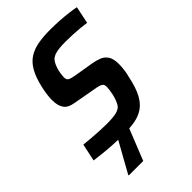

<svg xmlns="http://www.w3.org/2000/svg" viewBox="-261 -789 1072 1072"><g transform="rotate(-45 275.0 -253.0)"><path d="M232 8Q196 8 156 6Q116 4 78.5 0Q41 -4 11 -8L33 -111Q62 -108 93.5 -105.5Q125 -103 154 -101.5Q183 -100 204 -100Q231 -100 250 -101.5Q269 -103 283.5 -106.5Q298 -110 309 -117Q318 -122 325 -134Q332 -146 337.5 -161.5Q343 -177 346.5 -193Q350 -209 352 -223Q354 -237 354 -246Q354 -261 348 -268Q342 -275 327.5 -279.5Q313 -284 286 -288L164 -310Q119 -317 102 -342Q85 -367 85 -410Q85 -429 88 -452.5Q91 -476 97 -502Q111 -564 133 -602.5Q155 -641 186.5 -661Q218 -681 260 -688.5Q302 -696 354 -696Q394 -696 432 -693.5Q470 -691 501 -687Q532 -683 550 -679L529 -577Q510 -580 483 -582.5Q456 -585 426.5 -586.5Q397 -588 369 -588Q342 -588 322 -586Q302 -584 288.5 -580Q275 -576 265 -569Q254 -562 246 -548Q238 -534 232.5 -516.5Q227 -499 224.5 -482.5Q222 -466 222 -452Q222 -434 233.5 -427.5Q245 -421 274 -416L388 -397Q418 -392 441 -382.5Q464 -373 478 -351.5Q492 -330 492 -288Q492 -277 491 -263.5Q490 -250 487.5 -234Q485 -218 480 -200Q466 -130 444 -88.5Q422 -47 391.5 -26.5Q361 -6 321.5 1Q282 8 232 8ZM91 190V185L204 -18H286V-13L205 190Z"/></g></svg>

Font: Saira SemiCondensed SemiBold
Style: Italic
Weight: 600
Width: 4
Italic angle: -12°
Designer: Hector Gatti with collaboration of the Omnibus-Type team
Foundry: Omnibus-Type
Version: Version 1.101